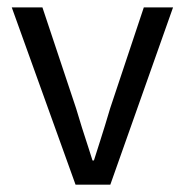

<svg xmlns="http://www.w3.org/2000/svg" viewBox="-20 -506 506 526"><path d="M96.2 -485.8 188.5 -209Q203.6 -157.7 222.7 -100.1L233.4 -66.4H237.3L254.4 -120.1Q267.6 -161.1 281.7 -209L374 -485.8H454.1L282.2 0H187L12.2 -485.8Z"/></svg>

Font: Varta
Style: Regular
Weight: 400
Designer: Joana Correia, Viktoriya Grabowska, Eben Sorkin
Foundry: Sorkin Type
Version: Version 1.002; ttfautohint (v1.3) -l 8 -r 24 -G 200 -x 12 -H